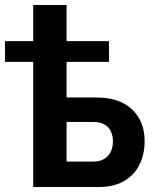

<svg xmlns="http://www.w3.org/2000/svg" viewBox="-45 -750 623 770"><path d="M88 0V-502H-25V-585H88V-730H222V-585H392V-502H222V-359H341Q435 -359 485 -311Q535 -263 535 -184Q535 -131 514 -89Q493 -47 452 -23.5Q411 0 350 0ZM222 -102H329Q356 -102 373.5 -113Q391 -124 399.5 -142Q408 -160 408 -183Q408 -205 400 -222.5Q392 -240 374.5 -250.5Q357 -261 328 -261H222Z"/></svg>

Font: YasnoRaleway
Style: Bold
Weight: 700
Designer: Matt McInerney, Pablo Impallari, Rodrigo Fuenzalida
Foundry: Matt McInerney, Pablo Impallari, Rodrigo Fuenzalida
Version: Version 4.026